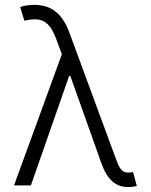

<svg xmlns="http://www.w3.org/2000/svg" viewBox="-20 -757 616 784"><path d="M502.8 6.7C514.6 7.1 526.6 5.3 538.7 2.5L523.4 -54.3C517.8 -53.6 508.5 -52.2 502.8 -52.2C475.5 -52.2 465.9 -73.9 452.4 -110.8L263.8 -622.5C234.7 -701.7 190.3 -736.9 119.3 -737.2C95.2 -737.2 73.5 -732.6 62.5 -728.3L79.5 -672.2C149.5 -688.6 181.5 -672.2 209.5 -597.7L232.6 -535.5L37.3 0H106.2L262.1 -446.4H267.4L393.8 -90.9C418.3 -21.7 453.5 6.7 502.8 6.7Z"/></svg>

Font: Karasuma Gothic
Style: Light
Weight: 300
Designer: Rasmus Andersson / Ryoko Nishizuka
Foundry: rsms
Version: Version 1.00